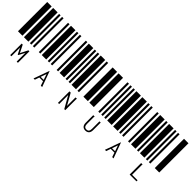

<svg xmlns="http://www.w3.org/2000/svg" viewBox="71 -1503 2739 2739"><g transform="rotate(45 1440.0 -133.5)"><path d="M0 0V-590H90V0ZM120 0V-590H210V0ZM240 0V-590H270V0ZM300 0V-590H330V0ZM420 0V-590H450V0ZM162 87H183L240 201L298 87H318V319H293V144L243 238H233L186 145V319H162Z M480 0V-590H570V0ZM600 0V-590H630V0ZM660 0V-590H690V0ZM780 0V-590H810V0ZM840 0V-590H930V0ZM757 251H682L659 319H633L718 83H721L807 319H780ZM750 231 720 143 689 231Z M960 0V-590H990V0ZM1020 0V-590H1050V0ZM1080 0V-590H1170V0ZM1200 0V-590H1230V0ZM1320 0V-590H1410V0ZM1126 87H1151L1248 259V87H1277V90Q1274 92 1274 95Q1273 97 1273 104V319H1253L1150 137V319H1126Z M1440 0V-590H1530V0ZM1620 0V-590H1650V0ZM1680 0V-590H1710V0ZM1740 0V-590H1770V0ZM1800 0V-590H1890V0ZM1680 323Q1644 323 1625 301Q1606 279 1606 239V87H1635V90Q1632 92 1632 95Q1631 97 1631 104V239Q1631 269 1643 285Q1654 301 1681 301Q1707 301 1719 285Q1731 269 1731 238V87H1756V238Q1756 281 1736 302Q1716 323 1680 323Z M1920 0V-590H2010V0ZM2040 0V-590H2070V0ZM2100 0V-590H2130V0ZM2220 0V-590H2250V0ZM2280 0V-590H2370V0ZM2197 251H2122L2099 319H2073L2158 83H2161L2247 319H2220ZM2190 231 2160 143 2129 231Z M2400 0V-590H2430V0ZM2460 0V-590H2550V0ZM2580 0V-590H2610V0ZM2640 0V-590H2670V0ZM2760 0V-590H2850V0ZM2572 87H2602V90Q2600 92 2599 95Q2599 97 2599 104V297H2710V319H2572Z"/></g></svg>

Font: Libre Barcode 39 Text
Style: Regular
Weight: 400
Version: Version 1.005; ttfautohint (v1.8.3)